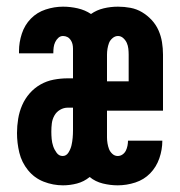

<svg xmlns="http://www.w3.org/2000/svg" viewBox="-20 -548 540 576"><path d="M169 8Q139 8 111 -3Q83 -14 64 -37.5Q45 -61 38 -90Q31 -119 31 -149Q31 -170 34.5 -191.5Q38 -213 46.5 -232.5Q55 -252 69 -268Q83 -284 101.5 -294.5Q120 -305 141 -309Q162 -313 183 -313H199V-402Q199 -409 197.5 -415.5Q196 -422 192 -428Q188 -434 182 -437Q176 -440 169 -440Q161 -440 155 -434.5Q149 -429 145.5 -421.5Q142 -414 141 -406Q140 -398 140 -390V-388H37V-395Q37 -421 45.5 -447Q54 -473 72.5 -492Q91 -511 117 -519.5Q143 -528 169 -528Q191 -528 213 -523Q235 -518 253 -506Q270 -518 291 -523Q312 -528 334 -528Q353 -528 371.5 -524.5Q390 -521 406 -511.5Q422 -502 435 -488Q448 -474 455.5 -457Q463 -440 466 -421.5Q469 -403 469 -384V-216H301V-136Q301 -127 302.5 -118Q304 -109 307 -101Q310 -93 317 -86.5Q324 -80 333 -80Q341 -80 347.5 -84.5Q354 -89 357.5 -96Q361 -103 362.5 -111Q364 -119 364 -126H467Q467 -99 458 -73Q449 -47 430.5 -28Q412 -9 386 -0.5Q360 8 333 8Q311 8 288.5 2.5Q266 -3 249 -17Q232 -3 211 2.5Q190 8 169 8ZM301 -304H366V-384Q366 -393 365 -402Q364 -411 360.5 -419Q357 -427 350 -433.5Q343 -440 334 -440Q325 -440 317.5 -433.5Q310 -427 307 -419Q304 -411 302.5 -402Q301 -393 301 -384ZM168 -80Q179 -80 185.5 -90.5Q192 -101 194.5 -112Q197 -123 198 -134.5Q199 -146 199 -157V-225H183Q171 -225 160 -218.5Q149 -212 143 -201Q137 -190 135.5 -178Q134 -166 134 -153Q134 -142 135 -131Q136 -120 139.5 -109.5Q143 -99 150 -89.5Q157 -80 168 -80Z"/></svg>

Font: Iosevka Curly
Style: Bold
Weight: 700
Monospace: yes
Designer: Belleve Invis
Foundry: Belleve Invis
Version: Version 22.1.2; ttfautohint (v1.8.4)